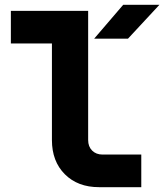

<svg xmlns="http://www.w3.org/2000/svg" viewBox="-20 -775 680 795"><path d="M390 0Q302 0 248.5 -53.5Q195 -107 195 -195V-595H25V-730H345V-195Q345 -168 361.5 -151.5Q378 -135 405 -135H565V0ZM510 -615H370L490 -755H640Z"/></svg>

Font: JetBrains Mono Extra Bold
Style: Regular
Weight: 800
Monospace: yes
Designer: Philipp Nurullin, Konstantin Bulenkov
Foundry: JetBrains
Version: 2.002